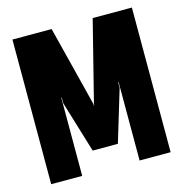

<svg xmlns="http://www.w3.org/2000/svg" viewBox="-95 -707 758 795"><g transform="rotate(-15 284.0 -310.0)"><path d="M28 0V-620H196L283 -275V-269H285V-275L372 -620H540V0H407V-336H405V-312L338 -90H230L163 -311V-335H161V0Z"/></g></svg>

Font: Smooch Sans ExtraBold
Style: Regular
Weight: 800
Designer: Robert E. Leuschke
Foundry: Robert E. Leuschke
Version: Version 1.010